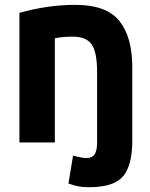

<svg xmlns="http://www.w3.org/2000/svg" viewBox="-20 -570 620 791"><path d="M380 17V-274Q380 -354 358 -386.5Q336 -419 280 -419Q234 -419 206 -412V17H60V-517Q177 -550 290 -550Q419 -550 472 -483.5Q525 -417 525 -293V10Q525 96 497 142.5Q469 189 396 198Q368 202 335 201Q303 201 262 186L281 71Q318 81 336 81Q360 81 370 65.5Q380 50 380 17Z"/></svg>

Font: Repo
Style: Bold
Weight: 700
Designer: Stefan Peev
Foundry: Context Ltd
Version: Version 001.000